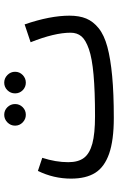

<svg xmlns="http://www.w3.org/2000/svg" viewBox="158 -712 567 924"><g transform="rotate(-90 442.0 -249.5)"><path d="M352.1 -409.2Q331.1 -409.2 315.4 -424.3Q299.8 -439.5 299.8 -460.9Q299.8 -482.4 315.4 -497.8Q331.1 -513.2 352.1 -513.2Q373.5 -513.2 388.7 -497.8Q403.8 -482.4 403.8 -460.9Q403.8 -439.5 388.7 -424.3Q373.5 -409.2 352.1 -409.2ZM506.8 -409.2Q485.4 -409.2 470.2 -424.3Q455.1 -439.5 455.1 -460.9Q455.1 -482.4 470.2 -497.8Q485.4 -513.2 506.8 -513.2Q527.8 -513.2 543.5 -497.8Q559.1 -482.4 559.1 -460.9Q559.1 -439.5 543.5 -424.3Q527.8 -409.2 506.8 -409.2ZM787.1 -415Q829.1 -292.5 829.1 -199.2Q829.1 -151.9 815.2 -118.4Q801.3 -85 768.6 -58.6Q735.8 -32.2 679 -16.8Q622.1 -1.5 538.3 6.3Q454.6 14.2 336.9 14.2Q229.5 14.2 165 -8.3Q100.6 -30.8 72.8 -75.2Q44.9 -119.6 44.9 -191.9Q44.9 -275.4 82 -351.1L145 -330.1Q124 -265.1 124 -205.1Q124 -156.7 144.8 -129.4Q165.5 -102.1 213.4 -89.1Q261.2 -76.2 345.2 -76.2Q465.8 -76.2 544.9 -83.3Q624 -90.3 668.2 -105.7Q712.4 -121.1 729.7 -141.8Q747.1 -162.6 747.1 -193.8Q747.1 -271 701.2 -386.2Z"/></g></svg>

Font: FiraGO
Style: Regular
Weight: 400
Designer: bBox Type
Foundry: bBox Type GmbH
Version: Version 1.001;PS 001.001;hotconv 1.0.88;makeotf.lib2.5.64775